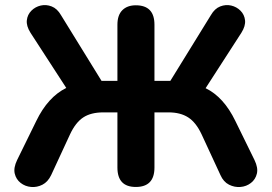

<svg xmlns="http://www.w3.org/2000/svg" viewBox="-20 -734 1078 762"><path d="M519 8Q446 8 446 -69V-288H390Q341 -288 310.5 -268Q280 -248 258 -201L183 -39Q170 -12 148.5 -1Q127 10 103.5 8Q80 6 62 -8Q44 -22 38.5 -45Q33 -68 48 -99L124 -254Q170 -349 243 -385L101 -604Q84 -631 86.5 -653.5Q89 -676 104.5 -691.5Q120 -707 141.5 -712Q163 -717 185 -708.5Q207 -700 222 -674L383 -413H446V-636Q446 -674 465.5 -693.5Q485 -713 519 -713Q593 -713 593 -636V-413H656L817 -674Q832 -700 854 -708.5Q876 -717 897.5 -712Q919 -707 934.5 -691.5Q950 -676 952.5 -653.5Q955 -631 938 -604L796 -384Q868 -349 914 -254L990 -99Q1005 -68 999.5 -45Q994 -22 976 -8Q958 6 934.5 8Q911 10 889 -1Q867 -12 855 -39L780 -201Q758 -248 727 -268Q696 -288 649 -288H593V-69Q593 8 519 8Z"/></svg>

Font: Chiron GoRound TC
Style: Bold
Weight: 700
Designer: Ryoko NISHIZUKA 西塚涼子 (kana, bopomofo & ideographs); Paul D. Hunt (Latin, Greek & Cyrillic); Sandoll Communications 산돌커뮤니
Foundry: Adobe
Version: Version 1.000;hotconv 1.1.1;makeotfexe 2.6.0